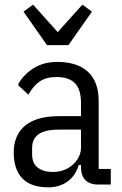

<svg xmlns="http://www.w3.org/2000/svg" viewBox="-20 -793 523 825"><path d="M456 0H402Q378 0 361.5 -8.5Q345 -17 336.5 -33.5Q328 -50 328 -74V-94L338 -84H318Q305 -38 270 -13Q235 12 188 12Q113 12 76 -26.5Q39 -65 39 -138Q39 -186 60 -221Q81 -256 124.5 -275Q168 -294 235 -294H328V-351Q328 -408 302.5 -435Q277 -462 222 -462Q178 -462 150 -442.5Q122 -423 102 -386L57 -428Q77 -469 121.5 -498Q166 -527 225 -527Q312 -527 358 -484.5Q404 -442 404 -359V-67H456ZM328 -236H233Q173 -236 145.5 -216Q118 -196 118 -158V-130Q118 -91 142.5 -72.5Q167 -54 207 -54Q242 -54 269.5 -69Q297 -84 312.5 -108Q328 -132 328 -158ZM274 -599H182L81 -743L122 -773L228 -655L334 -773L375 -743Z"/></svg>

Font: IBM Plex Sans Condensed
Style: Regular
Weight: 400
Width: 3
Designer: Mike Abbink, Paul van der Laan, Pieter van Rosmalen
Foundry: Bold Monday
Version: Version 3.201